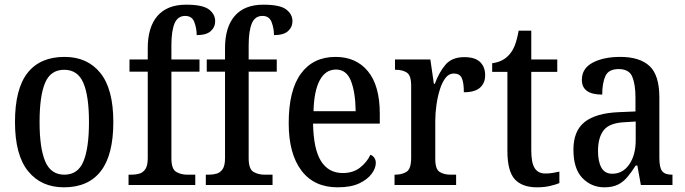

<svg xmlns="http://www.w3.org/2000/svg" viewBox="-20 -790 2925 820"><path d="M253 10Q156 10 100 -59Q44 -128 44 -269Q44 -410 97.5 -478.5Q151 -547 256 -547Q353 -547 408.5 -478.5Q464 -410 464 -269Q464 -128 410.5 -59Q357 10 253 10ZM255 -44Q313 -44 336.5 -101Q360 -158 360 -269Q360 -380 336 -436Q312 -492 254 -492Q196 -492 172.5 -436Q149 -380 149 -269Q149 -158 173 -101Q197 -44 255 -44Z M529 0V-44H544Q560 -44 575.5 -48.5Q591 -53 601 -68Q611 -83 611 -114V-484H533V-536H611V-584Q611 -674 652.5 -722Q694 -770 775 -770Q846 -770 872.5 -749.5Q899 -729 899 -700Q899 -674 880 -657Q861 -640 820 -640Q820 -669 810 -695.5Q800 -722 771 -722Q739 -722 725.5 -690Q712 -658 712 -595V-536H832V-484H712V-114Q712 -68 732.5 -56Q753 -44 779 -44H814V0Z M859 0V-44H874Q890 -44 905.5 -48.5Q921 -53 931 -68Q941 -83 941 -114V-484H863V-536H941V-584Q941 -674 982.5 -722Q1024 -770 1105 -770Q1176 -770 1202.5 -749.5Q1229 -729 1229 -700Q1229 -674 1210 -657Q1191 -640 1150 -640Q1150 -669 1140 -695.5Q1130 -722 1101 -722Q1069 -722 1055.5 -690Q1042 -658 1042 -595V-536H1162V-484H1042V-114Q1042 -68 1062.5 -56Q1083 -44 1109 -44H1144V0Z M1422 10Q1321 10 1267 -62Q1213 -134 1213 -264Q1213 -405 1265.5 -476Q1318 -547 1413 -547Q1501 -547 1551.5 -485.5Q1602 -424 1602 -305V-262H1317Q1319 -153 1351 -102Q1383 -51 1444 -51Q1488 -51 1517.5 -74Q1547 -97 1562 -129Q1571 -126 1578 -117Q1585 -108 1585 -94Q1585 -72 1567.5 -48Q1550 -24 1514.5 -7Q1479 10 1422 10ZM1499 -315Q1498 -395 1479 -444Q1460 -493 1415 -493Q1370 -493 1345.5 -447Q1321 -401 1319 -315Z M1665 0V-44H1668Q1697 -44 1716.5 -56.5Q1736 -69 1736 -116V-424Q1736 -468 1717.5 -480Q1699 -492 1670 -492H1667V-536H1818L1833 -432H1837Q1855 -481 1882.5 -513.5Q1910 -546 1963 -546Q2009 -546 2030.5 -525Q2052 -504 2052 -469Q2052 -435 2030 -415.5Q2008 -396 1961 -396Q1961 -438 1952 -457Q1943 -476 1918 -476Q1897 -476 1882.5 -457Q1868 -438 1858.5 -407.5Q1849 -377 1844 -342Q1839 -307 1839 -274V-111Q1839 -67 1858 -55.5Q1877 -44 1904 -44H1928V0Z M2273 10Q2210 10 2178.5 -24.5Q2147 -59 2147 -146V-483H2082V-520Q2130 -526 2157 -559Q2170 -574 2179 -597Q2188 -620 2195 -659H2249V-536H2360V-483H2249V-147Q2249 -95 2263.5 -72Q2278 -49 2309 -49Q2326 -49 2340.5 -51.5Q2355 -54 2369 -57V-8Q2355 -2 2330 4Q2305 10 2273 10Z M2561 10Q2506 10 2467.5 -29.5Q2429 -69 2429 -151Q2429 -231 2477 -269Q2525 -307 2623 -311L2694 -314V-373Q2694 -429 2680.5 -462Q2667 -495 2622 -495Q2579 -495 2565.5 -465Q2552 -435 2552 -386Q2465 -386 2465 -449Q2465 -498 2511.5 -522.5Q2558 -547 2629 -547Q2712 -547 2754 -508Q2796 -469 2796 -374V-116Q2796 -74 2808 -59Q2820 -44 2849 -44H2852V0H2717L2702 -83H2695Q2677 -55 2659.5 -34Q2642 -13 2619 -1.5Q2596 10 2561 10ZM2595 -48Q2640 -48 2667.5 -88Q2695 -128 2695 -191V-271L2647 -268Q2583 -265 2558.5 -234Q2534 -203 2534 -145Q2534 -100 2548.5 -74Q2563 -48 2595 -48Z"/></svg>

Font: Noto Serif Lao Condensed Medium
Style: Regular
Weight: 500
Width: 3
Designer: Monotype Design Team
Foundry: Monotype Imaging Inc.
Version: Version 2.003; ttfautohint (v1.8.4.7-5d5b)